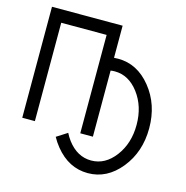

<svg xmlns="http://www.w3.org/2000/svg" viewBox="-121 -759 1043 1077"><g transform="rotate(15 400.5 -220.0)"><path d="M483.4 205.1Q372.1 205.1 293.5 107.9Q272.9 82.5 257.8 54.7L319.8 15.1Q330.6 36.6 345.2 56.2Q402.3 131.8 483.4 131.8Q564.5 131.8 621.6 56.2Q678.7 -19.5 678.7 -127Q678.7 -234.4 621.6 -310.1Q564.5 -385.7 483.4 -385.7Q470.7 -385.7 459 -383.8V0H385.7V-571.3H122.1V0H48.8V-644.5H459V-458Q471.2 -459 483.4 -459Q594.7 -459 673.3 -361.8Q752 -264.6 752 -127Q752 10.7 673.3 107.9Q594.7 205.1 483.4 205.1Z"/></g></svg>

Font: Catrinity
Style: Regular
Weight: 400
Designer: Alexander Lange
Foundry: High-Logic / Made with FontCreator
Version: Version 2.090;May 20, 2024;FontCreator 15.0.0.2974 64-bit